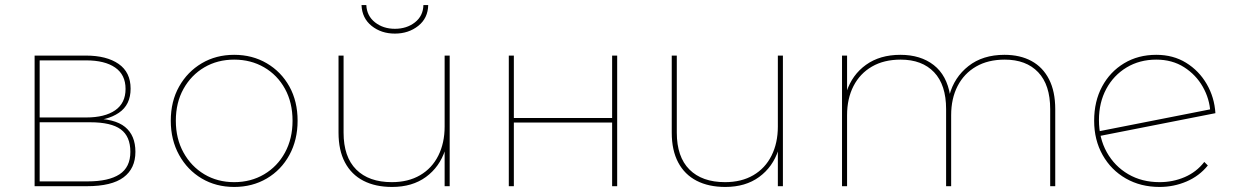

<svg xmlns="http://www.w3.org/2000/svg" viewBox="-20 -737 4885 760"><path d="M117 0V-517H320Q402 -517 449.5 -484Q497 -451 497 -386Q497 -322 450.5 -290.5Q404 -259 330 -259L343 -268Q434 -268 475 -234.5Q516 -201 516 -136Q516 -70 469 -35Q422 0 324 0ZM137 -19H327Q410 -19 453 -47Q496 -75 496 -136Q496 -197 458 -225Q420 -253 337 -253H137ZM137 -272H321Q395 -272 436 -300.5Q477 -329 477 -385Q477 -441 436 -469.5Q395 -498 321 -498H137Z M907 3Q835 3 778.5 -30.5Q722 -64 689 -123.5Q656 -183 656 -259Q656 -336 689 -394.5Q722 -453 778.5 -486.5Q835 -520 907 -520Q979 -520 1036 -486.5Q1093 -453 1125.5 -394.5Q1158 -336 1158 -259Q1158 -183 1125.5 -123.5Q1093 -64 1036 -30.5Q979 3 907 3ZM907 -16Q973 -16 1025.5 -47Q1078 -78 1108 -133Q1138 -188 1138 -259Q1138 -331 1108 -385.5Q1078 -440 1025.5 -470.5Q973 -501 907 -501Q841 -501 789 -470.5Q737 -440 706.5 -385.5Q676 -331 676 -259Q676 -188 706.5 -133Q737 -78 789 -47Q841 -16 907 -16Z M1532 3Q1466 3 1418.5 -21.5Q1371 -46 1345.5 -94Q1320 -142 1320 -212V-517H1340V-212Q1340 -116 1390 -66Q1440 -16 1531 -16Q1596 -16 1643 -43.5Q1690 -71 1715 -121Q1740 -171 1740 -236V-517H1760V0H1740V-146L1742 -143Q1720 -76 1666 -36.5Q1612 3 1532 3ZM1543 -604Q1489 -604 1451 -634.5Q1413 -665 1411 -717H1430Q1432 -674 1464.5 -648.5Q1497 -623 1543 -623Q1590 -623 1622.5 -648.5Q1655 -674 1656 -717H1675Q1674 -665 1635.5 -634.5Q1597 -604 1543 -604Z M1994 0V-517H2014V-270H2403V-517H2423V0H2403V-252H2014V0Z M2851 3Q2785 3 2737.5 -21.5Q2690 -46 2664.5 -94Q2639 -142 2639 -212V-517H2659V-212Q2659 -116 2709 -66Q2759 -16 2850 -16Q2915 -16 2962 -43.5Q3009 -71 3034 -121Q3059 -171 3059 -236V-517H3079V0H3059V-146L3061 -143Q3039 -76 2985 -36.5Q2931 3 2851 3Z M3313 0V-517H3333V-371L3331 -374Q3353 -441 3408 -480.5Q3463 -520 3544 -520Q3624 -520 3676 -479.5Q3728 -439 3741 -359L3738 -360Q3757 -431 3813.5 -475.5Q3870 -520 3956 -520Q4018 -520 4063 -495.5Q4108 -471 4132.5 -423Q4157 -375 4157 -305V0H4137V-305Q4137 -401 4089.5 -451Q4042 -501 3957 -501Q3891 -501 3843.5 -473.5Q3796 -446 3770.5 -396.5Q3745 -347 3745 -281V0H3725V-305Q3725 -401 3677.5 -451Q3630 -501 3545 -501Q3479 -501 3431.5 -473.5Q3384 -446 3358.5 -396.5Q3333 -347 3333 -281V0Z M4570 3Q4495 3 4436.5 -30.5Q4378 -64 4344.5 -123.5Q4311 -183 4311 -259Q4311 -336 4342.5 -394.5Q4374 -453 4429.5 -486.5Q4485 -520 4557 -520Q4624 -520 4675 -488.5Q4726 -457 4756.5 -404.5Q4787 -352 4791 -289L4329 -198L4323 -216L4780 -306L4771 -292Q4768 -346 4741 -393.5Q4714 -441 4667 -471Q4620 -501 4557 -501Q4491 -501 4439.5 -470Q4388 -439 4359 -385Q4330 -331 4330 -262Q4330 -190 4361 -134.5Q4392 -79 4446 -47.5Q4500 -16 4570 -16Q4623 -16 4669.5 -36Q4716 -56 4747 -96L4761 -82Q4727 -40 4676.5 -18.5Q4626 3 4570 3Z"/></svg>

Font: Montserrat Alternates Thin
Style: Regular
Weight: 100
Designer: Julieta Ulanovsky
Foundry: Julieta Ulanovsky
Version: Version 9.000